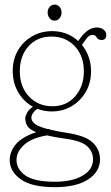

<svg xmlns="http://www.w3.org/2000/svg" viewBox="-20 -566 470 814"><path d="M262 -3Q341 8.5 372.5 37.8Q404 67 404 110Q404 161.5 354 194.5Q304 227.5 212.5 227.5Q113 227.5 67 193.5Q21 159.5 21 113Q21 77.5 47 46Q73 14.5 133.5 -5.5Q106 -16.5 96.5 -31Q87 -45.5 87 -65Q87 -72 93.8 -86Q100.5 -100 119.5 -113.5Q81 -134.5 57.5 -174.2Q34 -214 34 -265.5Q34 -315 56.5 -353Q79 -391 117 -412.5Q155 -434 201 -434Q265.5 -434 311.5 -392L322 -406.5Q355 -449.5 389.5 -449.5Q407.5 -449.5 419 -440.5Q430.5 -431.5 430.5 -418.5Q430.5 -396.5 411 -396.5Q395.5 -396.5 390 -407.2Q384.5 -418 372.5 -418Q359.5 -418 350.2 -406.8Q341 -395.5 327.5 -375.5Q345.5 -353.5 355.8 -325.2Q366 -297 366 -264Q366 -214.5 343.5 -176Q321 -137.5 283.2 -115.5Q245.5 -93.5 199 -93.5Q167 -93.5 138 -105Q113 -85.5 113 -66.5Q113 -52.5 128 -40.8Q143 -29 183.5 -18.5Q186 -19 189 -19.5L192 -16.5Q220.5 -9.5 262 -3ZM198 -411Q138 -411 101 -370Q64 -329 64 -264.5Q64 -198 103 -156.8Q142 -115.5 202.5 -115.5Q262 -115.5 298.8 -157.8Q335.5 -200 335.5 -263.5Q335.5 -329 297.2 -370Q259 -411 198 -411ZM50 112Q50 151 87.5 177.8Q125 204.5 213.5 204.5Q285.5 204.5 330 178.8Q374.5 153 374.5 109Q374.5 78 350.5 54.8Q326.5 31.5 257.5 22Q210.5 15.5 179 8Q115 18.5 82.5 47.8Q50 77 50 112ZM211.5 -478.5Q198.5 -478.5 190.2 -489Q182 -499.5 182 -513Q182 -526.5 190.2 -536.5Q198.5 -546.5 211.5 -546.5Q224.5 -546.5 232.8 -536.5Q241 -526.5 241 -513Q241 -499.5 232.8 -489Q224.5 -478.5 211.5 -478.5Z"/></svg>

Font: Fraunces 144pt SuperSoft Thin
Style: Regular
Weight: 100
Version: Version 1.000;[0bf87f6ff]